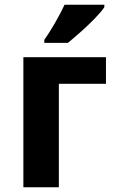

<svg xmlns="http://www.w3.org/2000/svg" viewBox="-20 -786 488 806"><path d="M424.8 -545.9V-434.1H227.1V0H78.1V-545.9ZM166 -606V-619.1Q176.3 -633.3 188 -651.9Q199.7 -670.4 211.2 -690.2Q222.7 -710 232.9 -729.7Q243.2 -749.5 251 -766.1H418V-755.9Q412.6 -747.1 402.3 -735.1Q392.1 -723.1 378.9 -709.5Q365.7 -695.8 350.6 -681.4Q335.4 -667 320.1 -653.3Q304.7 -639.6 290.5 -627.4Q276.4 -615.2 265.1 -606Z"/></svg>

Font: Droid Sans
Style: Bold
Weight: 700
Foundry: Ascender Corporation
Version: Version 1.00 build 112